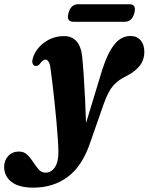

<svg xmlns="http://www.w3.org/2000/svg" viewBox="-132 -637 700 904"><path d="M350 -310.5Q374.5 -387.5 406.5 -427.5Q438.5 -467.5 482 -467.5Q513 -467.5 530.2 -447Q547.5 -426.5 547.5 -393.5Q547.5 -354 525.5 -326.8Q503.5 -299.5 463.5 -279Q425.5 -261.5 401.2 -234Q377 -206.5 356 -146.5L293 33.5Q256.5 143.5 188 195Q119.5 246.5 25 246.5Q-43 246.5 -77.8 219.5Q-112.5 192.5 -112.5 148Q-112.5 118 -93 97.2Q-73.5 76.5 -43 76.5Q-19.5 76.5 -3.8 91.5Q12 106.5 24.5 126.2Q37 146 50.2 161Q63.5 176 82 176Q108.5 176 125.8 151.5Q143 127 143 78.5Q143 58 140.5 20.8Q138 -16.5 134 -62.5Q130 -108.5 124.8 -156Q119.5 -203.5 114.8 -245Q110 -286.5 106 -314Q103 -336.5 96.5 -346.5Q90 -356.5 82 -356.5Q69.5 -356.5 55 -335.5Q44.5 -323 31 -327.5Q24 -330 21 -339.8Q18 -349.5 24 -367.5Q38.5 -409.5 78.5 -438.2Q118.5 -467 170 -467Q206 -467 228 -443Q250 -419 255 -369Q258.5 -336 262 -284Q265.5 -232 268.5 -172.8Q271.5 -113.5 273 -57.5ZM190.5 -575.5Q201.5 -617 236.5 -617H477.5Q511.5 -617 500.5 -575.5Q489.5 -534.5 455 -534.5H214Q179.5 -534.5 190.5 -575.5Z"/></svg>

Font: Fraunces 72pt S050
Style: Bold Italic
Weight: 700
Italic angle: -16°
Version: Version 1.000; ttfautohint (v1.8.3)